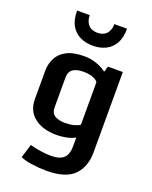

<svg xmlns="http://www.w3.org/2000/svg" viewBox="-179 -883 949 1195"><g transform="rotate(20 295.5 -286.0)"><path d="M280.3 215.3Q231.4 215.3 182.9 208.3Q134.3 201.2 106.9 188L134.3 97.7Q171.4 107.9 208.3 113Q245.1 118.2 275.4 118.2Q332.5 118.2 358.4 93.5Q384.3 68.8 384.3 14.6V-43Q360.8 -29.3 328.1 -22.5Q295.4 -15.6 265.1 -15.6Q170.4 -15.6 115.5 -58.6Q60.5 -101.6 60.5 -178.7V-366.7Q60.5 -411.6 79.6 -450.2Q98.6 -488.8 142.6 -512.2Q186.5 -535.6 260.3 -535.6Q303.7 -535.6 343.3 -521.2Q382.8 -506.8 407.2 -486.8L418.5 -524.9H517.1V5.9Q517.1 103 461.9 159.2Q406.7 215.3 280.3 215.3ZM287.1 -104Q320.8 -104 345.7 -110.8Q370.6 -117.7 384.3 -127.4V-406.2Q384.3 -416.5 358.2 -429.7Q332 -442.9 287.1 -442.9Q241.7 -442.9 217.5 -426Q193.4 -409.2 193.4 -369.6V-173.8Q193.4 -134.3 219.5 -119.1Q245.6 -104 287.1 -104ZM284.2 -614.7Q238.3 -614.7 200.7 -632.3Q163.1 -649.9 140.9 -688Q118.7 -726.1 118.7 -787.1H202.6Q202.6 -748 223.6 -724.1Q244.6 -700.2 284.2 -700.2Q323.7 -700.2 344.7 -724.1Q365.7 -748 365.7 -787.1H449.7Q449.7 -726.1 427.5 -688Q405.3 -649.9 367.9 -632.3Q330.6 -614.7 284.2 -614.7Z"/></g></svg>

Font: Monda
Style: Bold
Weight: 700
Designer: Vernon Adams
Foundry: Vernon Adams
Version: Version 2.100; ttfautohint (v1.8.3)